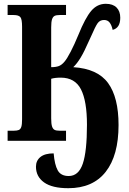

<svg xmlns="http://www.w3.org/2000/svg" viewBox="-20 -740 677 1009"><path d="M169 136Q169 104 192.5 85Q216 66 262 66Q267 126 283.5 155.5Q300 185 341 185Q393 185 415 120.5Q437 56 437 -84Q437 -209 405.5 -270.5Q374 -332 299 -332Q269 -332 249 -326V-118Q249 -89 253.5 -75.5Q258 -62 267 -57.5Q276 -53 294 -53H327V0H20V-53H52Q70 -53 79 -57Q88 -61 92 -73.5Q96 -86 96 -113V-600Q96 -639 87 -650Q78 -661 52 -661H20V-714H327V-661H294Q276 -661 267 -656.5Q258 -652 253.5 -638.5Q249 -625 249 -596V-387Q274 -387 289.5 -393Q305 -399 319 -416Q332 -431 351.5 -468.5Q371 -506 392 -557Q428 -646 459.5 -683Q491 -720 536 -720Q573 -720 592.5 -700.5Q612 -681 612 -647Q612 -593 572 -583Q567 -607 556.5 -621Q546 -635 527 -635Q505 -635 493 -618Q481 -601 459 -550L447 -524Q423 -469 404 -437.5Q385 -406 365 -387Q493 -379 548 -303.5Q603 -228 603 -83Q603 77 535.5 163Q468 249 339 249Q254 249 211.5 218.5Q169 188 169 136Z"/></svg>

Font: Noto Serif CondExtraBold
Style: Regular
Weight: 800
Width: 3
Designer: Monotype Design Team
Foundry: Monotype Imaging Inc.
Version: Version 1.001